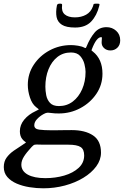

<svg xmlns="http://www.w3.org/2000/svg" viewBox="-98 -774 672 1039"><path d="M308.5 -625Q260.5 -625 237 -640Q213.5 -655 208.2 -681.8Q203 -708.5 210 -744.5Q212 -754 223.5 -754H230.5Q239 -754 238 -746Q233.5 -712.5 252.2 -696.2Q271 -680 307.5 -680Q342 -680 368 -694.5Q394 -709 405 -739.5Q407.5 -746.5 408.2 -750.2Q409 -754 418 -754H431.5Q439.5 -754 440.2 -751.8Q441 -749.5 439 -742Q426 -689.5 395.2 -657.2Q364.5 -625 308.5 -625ZM-77.5 130Q-77.5 99.5 -62 78.5Q-46.5 57.5 -23.5 41.5Q-0.5 25.5 22.5 11Q38.5 0.5 41.2 -1.8Q44 -4 38 -7Q32 -10 22.5 -21.5Q9.5 -37.5 9.5 -64Q9.5 -98 33 -126.5Q56.5 -155 95.5 -173Q113 -181.5 112.2 -182.5Q111.5 -183.5 97 -194.5Q75.5 -211.5 64 -246.5Q52.5 -281.5 52.5 -315Q52.5 -375 84.8 -423.8Q117 -472.5 170.2 -501.2Q223.5 -530 286.5 -530Q303 -530 324.5 -526.5Q346 -523 358.5 -516Q364 -513 366 -514.5Q368 -516 370 -521.5Q389 -568 413.8 -597.5Q438.5 -627 478.5 -627Q509 -627 530.8 -607.2Q552.5 -587.5 552.5 -556Q552.5 -530.5 537.2 -515.8Q522 -501 499.5 -501Q478.5 -501 465 -513.8Q451.5 -526.5 452 -545Q452 -558.5 453.2 -565.8Q454.5 -573 449.5 -573Q424 -573 399 -507.5Q396.5 -501 398 -500.2Q399.5 -499.5 404 -495.5Q456.5 -454.5 456.5 -375Q456.5 -315 423.5 -266.2Q390.5 -217.5 336.8 -188.8Q283 -160 220.5 -160Q209.5 -160 199.2 -160.5Q189 -161 179 -162.5Q164.5 -164.5 156.8 -163.8Q149 -163 137.5 -156.5Q117.5 -145.5 102.5 -129.5Q87.5 -113.5 87.5 -96Q87.5 -76 114 -72.5Q140.5 -69 179.5 -69Q191.5 -69 212.5 -69.2Q233.5 -69.5 255.2 -69.8Q277 -70 290 -70Q362.5 -70 405.5 -41.2Q448.5 -12.5 448.5 52Q448.5 91.5 422.8 126.5Q397 161.5 353 188.2Q309 215 253 230Q197 245 136 245Q99.5 245 61.8 239Q24 233 -7.5 219.5Q-39 206 -58.2 184Q-77.5 162 -77.5 130ZM147.5 -305Q147.5 -283 152.2 -258.5Q157 -234 172.8 -217Q188.5 -200 221 -200Q263.5 -200 295.8 -224.5Q328 -249 346.5 -291Q365 -333 365 -385Q365 -402 359 -426.8Q353 -451.5 336 -470.8Q319 -490 286 -490Q243.5 -490 212.5 -465.5Q181.5 -441 164.5 -399Q147.5 -357 147.5 -305ZM73.5 21Q46 50.5 31.8 73Q17.5 95.5 17.5 117Q17.5 151.5 52 170.8Q86.5 190 147.5 190Q202 190 249.8 176Q297.5 162 327.5 134.5Q357.5 107 357.5 67Q357.5 34 338 21.5Q318.5 9 272 9H163.5Q151 9 139 9Q127 9 116 8.5Q97.5 7.5 90.2 9Q83 10.5 73.5 21Z"/></svg>

Font: Besley
Style: Italic
Weight: 400
Italic angle: -13°
Designer: Owen Earl
Foundry: indestructible type*
Version: Version 4.000; ttfautohint (v1.8.4.7-5d5b)